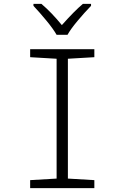

<svg xmlns="http://www.w3.org/2000/svg" viewBox="-20 -967 640 987"><path d="M135 -41 271 -49V-665L135 -673V-714H465V-673L329 -665V-49L465 -41V0H135ZM152 -937V-947H193Q244 -904 298 -838Q364 -912 406 -947H448V-937Q414 -902 378.5 -859.5Q343 -817 327 -788H271Q254 -818 219 -860.5Q184 -903 152 -937Z"/></svg>

Font: Noto Sans Mono UI Light
Style: Regular
Weight: 300
Monospace: yes
Designer: Monotype Design team
Foundry: Monotype Imaging Inc.
Version: Version 1.000